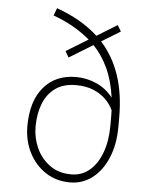

<svg xmlns="http://www.w3.org/2000/svg" viewBox="-55 -816 672 869"><g transform="rotate(5 281.5 -381.0)"><path d="M380.4 -638.2Q435.5 -577.6 463.9 -494.4Q492.2 -411.1 492.2 -301.8V-261.2Q492.2 -181.2 466.8 -119.9Q441.4 -58.6 397 -24.4Q352.5 9.8 295.4 9.8Q232.4 9.8 184.3 -22Q136.2 -53.7 108.9 -107.4Q81.5 -161.1 81.5 -227.1Q81.5 -340.8 135.3 -404.3Q189 -467.8 282.2 -467.8Q332 -467.8 376.7 -447.3Q421.4 -426.8 450.2 -388.7Q439.9 -464.4 413.6 -521Q387.2 -577.6 347.7 -618.7L240.2 -552.7L224.1 -580.6L323.7 -641.6Q251.5 -702.6 156.2 -736.3L168.9 -770.5Q282.7 -730 356.9 -661.6L449.2 -718.3L465.8 -690.4ZM455.6 -261.2V-302.7Q455.6 -317.4 455.1 -331.5Q444.3 -356.4 422.1 -379.2Q399.9 -401.9 366 -416.5Q332 -431.2 285.6 -431.2Q227.5 -431.2 190.7 -404.3Q153.8 -377.4 136.2 -331.3Q118.7 -285.2 118.7 -227.1Q118.7 -177.2 139.4 -131.3Q160.2 -85.4 200.2 -56.2Q240.2 -26.9 297.9 -26.9Q346.2 -26.9 381.6 -57.1Q417 -87.4 436.3 -140.4Q455.6 -193.4 455.6 -261.2Z"/></g></svg>

Font: Robert Sans ExtraLight
Style: Regular
Weight: 250
Designer: Christian Robertson (extended by Adam Twardoch)
Foundry: Google
Version: Version 12.135;April 2, 2019;FontCreator 11.5.0.2425 64-bit;